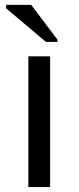

<svg xmlns="http://www.w3.org/2000/svg" viewBox="-20 -756 318 776"><path d="M94.7 0H182.6V-528.3H94.7ZM166 -586.4H211.9V-596.2L106 -736.3H4.9V-722.2Z"/></svg>

Font: Arimo
Style: Regular
Weight: 400
Designer: Steve Matteson
Foundry: Monotype Imaging Inc.
Version: Version 1.32